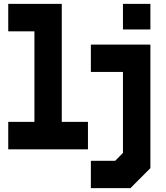

<svg xmlns="http://www.w3.org/2000/svg" viewBox="-20 -770 858 990"><path d="M22.5 0V-141.5H157.5V-608.5H22.5V-750H298.5V-141.5H433.5V0ZM85.5 -71H371H225.5V-679.5H85.5H225.5V-71H85.5ZM448.5 200V59H574L614 18.5V-399H448.5V-540H755.5V97L652.5 200ZM530 126.5H618.5L685 56.5V-470H519.5V-470.5H685V56.5L618.5 127H530ZM614 -618V-750H755.5V-618ZM685.5 -676H685V-700H685.5Z"/></svg>

Font: Tourney Thin Black
Style: Regular
Weight: 900
Version: Version 1.015